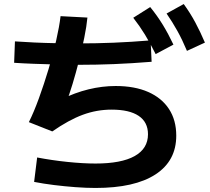

<svg xmlns="http://www.w3.org/2000/svg" viewBox="-20 -875 1040 951"><path d="M751 -607Q724 -661 698 -703.5Q672 -746 640 -787L724 -840Q759 -797 786.5 -752Q814 -707 839 -654ZM906 -623Q883 -678 858.5 -722Q834 -766 805 -808L890 -855Q922 -811 947 -764.5Q972 -718 995 -664ZM372 -554Q318 -554 260 -555.5Q202 -557 147.5 -559Q93 -561 50 -564L54 -670Q96 -667 150 -664.5Q204 -662 262 -661Q320 -660 373 -660Q457 -660 543 -663.5Q629 -667 726 -675L731 -569Q632 -561 544.5 -557.5Q457 -554 372 -554ZM453 56Q407 56 353.5 52Q300 48 247.5 41.5Q195 35 149 26L164 -95Q237 -81 314 -73Q391 -65 453 -65Q581 -65 647 -102Q713 -139 713 -210Q713 -270 667 -301Q621 -332 533 -332Q459 -332 390 -306.5Q321 -281 239 -224L123 -270Q148 -320 173 -389Q198 -458 220.5 -532.5Q243 -607 258.5 -675.5Q274 -744 280 -795L413 -788Q409 -745 397.5 -688.5Q386 -632 371 -573Q356 -514 339.5 -459.5Q323 -405 307 -364L284 -383Q351 -416 418.5 -432.5Q486 -449 553 -449Q647 -449 714 -419.5Q781 -390 817 -335Q853 -280 853 -203Q853 -78 750 -11Q647 56 453 56Z"/></svg>

Font: M PLUS 2
Style: Bold
Weight: 700
Designer: Coji Morishita
Foundry: UNDERFOREST DESIGN
Version: Version 1.001